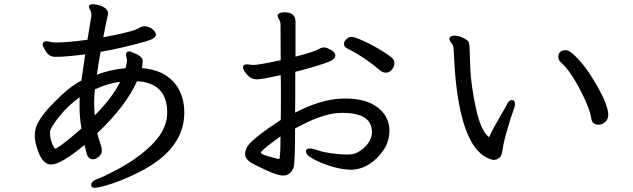

<svg xmlns="http://www.w3.org/2000/svg" viewBox="-20 -811 3040 922"><path d="M245 -97Q244 -97 243 -98.5Q242 -100 240 -101Q220 -137 220 -175Q220 -196 264.5 -251.5Q309 -307 363 -344Q362 -337 362 -294Q362 -250 371 -194Q307 -137 261 -105Q247 -97 245 -97ZM435 -257Q435 -260 433.5 -277.5Q432 -295 432 -321Q432 -346 436 -382Q501 -412 557 -418Q519 -341 435 -257ZM435 91Q446 91 477 83Q559 61 647 16Q865 -93 865 -270Q865 -349 825 -404Q771 -476 661 -484Q665 -496 665 -520Q665 -540 622 -557Q609 -564 600 -564Q585 -564 585 -548L590 -520Q588 -503 583 -484Q506 -476 445 -452Q448 -472 453 -504Q458 -536 463 -562Q567 -580 683 -613Q729 -626 729 -646Q726 -661 709.5 -673Q693 -685 671 -685Q659 -684 652 -679Q628 -660 476 -632Q490 -707 494.5 -723.5Q499 -740 499 -747Q499 -770 462 -784Q438 -791 426 -791Q407 -791 407 -778Q407 -772 413 -763Q419 -754 419 -736L400 -620Q305 -607 247 -607Q230 -607 221 -610Q212 -613 203 -613Q185 -613 185 -597Q185 -590 187.5 -586.5Q190 -583 195 -573Q213 -538 245 -538Q298 -538 389 -550L371 -424Q318 -398 246.5 -326.5Q175 -255 156 -208Q147 -186 147 -157Q147 -127 164 -82Q187 -21 226 -21Q272 -21 386 -115L398 -67Q407 -46 425 -46Q440 -46 454.5 -58.5Q469 -71 469 -88Q469 -103 460 -127.5Q451 -152 447 -171Q584 -301 638 -421Q783 -413 783 -270Q783 -179 688 -96Q620 -35 520 15Q479 37 448.5 48Q418 59 418 76Q418 91 435 91Z M1320 -47 1299 -52Q1233 -68 1233 -78Q1233 -89 1327 -156Q1327 -47 1320 -47ZM1834 -462Q1850 -462 1862 -477Q1874 -492 1874 -504Q1874 -514 1871 -522Q1866 -535 1815.5 -566Q1765 -597 1723.5 -615.5Q1682 -634 1668 -634Q1652 -634 1636 -615Q1632 -609 1632 -599Q1632 -586 1648 -578Q1729 -538 1806 -472Q1819 -462 1834 -462ZM1339 32Q1375 32 1390 -7Q1397 -28 1397 -194Q1522 -263 1602 -268L1625 -269Q1766 -269 1766 -177Q1766 -149 1749.5 -125.5Q1733 -102 1710 -87Q1687 -72 1667 -70L1646 -69Q1610 -69 1569 -75Q1528 -81 1505 -89.5Q1482 -98 1468 -98Q1449 -98 1449 -83Q1449 -59 1527.5 -27.5Q1606 4 1670 4Q1715 2 1754.5 -23.5Q1794 -49 1822 -90.5Q1850 -132 1850 -185Q1850 -250 1795 -294Q1740 -338 1636 -338L1612 -337Q1518 -332 1397 -270Q1398 -313 1398 -466Q1523 -498 1565 -517Q1590 -528 1590 -545Q1590 -562 1562 -575Q1548 -583 1536 -583Q1523 -583 1514 -577Q1487 -561 1399 -539V-707Q1399 -752 1346 -752Q1320 -752 1313 -739Q1313 -729 1320 -718Q1327 -707 1327 -695L1328 -522Q1223 -499 1195 -499L1166 -502Q1147 -502 1147 -489Q1147 -479 1156 -465.5Q1165 -452 1179 -441Q1193 -430 1216 -430Q1237 -430 1328 -450Q1329 -427 1329 -342Q1329 -258 1328 -235Q1195 -148 1169 -109Q1157 -90 1157 -71Q1157 -50 1183 -31Q1192 -25 1252 3.5Q1312 32 1339 32Z M2856 -212Q2870 -212 2885.5 -224.5Q2901 -237 2901 -262Q2899 -309 2844.5 -403.5Q2790 -498 2740 -544Q2713 -570 2697 -570Q2661 -570 2661 -537Q2661 -522 2675 -510Q2716 -474 2764 -383.5Q2812 -293 2820 -239Q2825 -212 2856 -212ZM2352 -43Q2364 -43 2377 -52.5Q2390 -62 2394 -95Q2398 -128 2417 -192.5Q2436 -257 2444.5 -278Q2453 -299 2453 -312Q2453 -330 2438 -330Q2424 -330 2416.5 -314Q2409 -298 2379.5 -248Q2350 -198 2328 -152Q2288 -184 2265 -293Q2242 -402 2238.5 -479.5Q2235 -557 2235 -575.5Q2235 -594 2232 -605.5Q2229 -617 2205.5 -628.5Q2182 -640 2164 -640Q2143 -640 2138 -627Q2138 -615 2147.5 -604.5Q2157 -594 2158 -580Q2160 -535 2164 -476Q2191 -119 2317 -54Q2341 -43 2352 -43Z"/></svg>

Font: LXGW WenKai Mono TC
Style: Bold
Weight: 700
Designer: LXGW / Fontworks Inc.
Foundry: LXGW / Fontworks Inc.
Version: Version 1.330